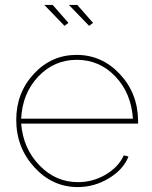

<svg xmlns="http://www.w3.org/2000/svg" viewBox="-20 -750 616 780"><path d="M296 10Q193 10 119.5 -70.5Q46 -151 46 -263Q46 -373 117.5 -450Q189 -527 291 -527Q394 -527 467 -449Q540 -371 541 -259V-248H66Q74 -147 140 -78.5Q206 -10 297 -10Q357 -10 409 -40.5Q461 -71 483 -119L502 -114Q481 -61 422 -25.5Q363 10 296 10ZM66 -268H520Q513 -372 448.5 -439.5Q384 -507 292 -507Q200 -507 135.5 -439Q71 -371 66 -268ZM342 -645 260 -730H294L358 -657ZM242 -645 160 -730H194L258 -657Z"/></svg>

Font: Raleway
Style: Thin
Weight: 100
Designer: Matt McInerney, Pablo Impallari, Rodrigo Fuenzalida
Foundry: Matt McInerney, Pablo Impallari, Rodrigo Fuenzalida
Version: Version 3.000